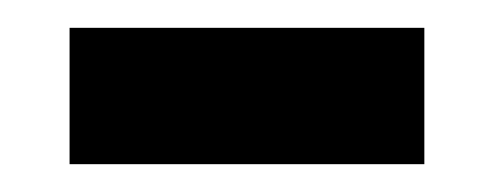

<svg xmlns="http://www.w3.org/2000/svg" viewBox="-20 -365 355 138"><path d="M30 -247V-345H285V-247Z"/></svg>

Font: Wendy One
Style: Regular
Weight: 400
Designer: Alejandro Inler
Foundry: Alejandro Inler
Version: 1.001